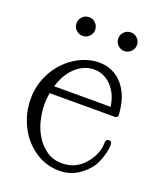

<svg xmlns="http://www.w3.org/2000/svg" viewBox="-120 -692 640 774"><g transform="rotate(20 200.0 -305.5)"><path d="M88.9 -577.1Q88.9 -593.8 100.6 -605.5Q112.3 -617.2 128.9 -617.2Q145.5 -617.2 157.2 -605.5Q168.9 -593.8 168.9 -577.1Q168.9 -560.5 157.2 -548.8Q145.5 -537.1 128.9 -537.1Q112.3 -537.1 100.6 -548.8Q88.9 -560.5 88.9 -577.1ZM268.1 -577.1Q268.1 -593.8 279.8 -605.5Q291.5 -617.2 308.1 -617.2Q324.7 -617.2 336.4 -605.5Q348.1 -593.8 348.1 -577.1Q348.1 -568.8 345 -561.8Q341.8 -554.7 336.2 -549.1Q330.6 -543.5 323.2 -540.3Q315.9 -537.1 308.1 -537.1Q291.5 -537.1 279.8 -548.8Q268.1 -560.5 268.1 -577.1ZM333.5 -307.1Q328.1 -345.2 311.5 -371.6Q294.9 -397.9 272.2 -411.6Q249.5 -425.3 222.9 -426Q196.3 -426.8 171.1 -414.1Q146 -401.4 124.8 -374.8Q103.5 -348.1 91.3 -307.1ZM386.2 -161.6Q386.2 -146 382.1 -129.9Q377.9 -113.8 373 -100.6Q370.1 -92.8 366.9 -85.2Q363.8 -77.6 359.9 -70.8Q337.9 -37.1 303.7 -15.6Q269.5 5.9 226.6 5.9Q179.7 5.9 141.6 -14.2Q103.5 -34.2 76.4 -66.7Q49.3 -99.1 34.4 -140.9Q19.5 -182.6 19.5 -226.6Q19.5 -272 33.9 -310.5Q48.3 -349.1 72.3 -378.4Q96.2 -407.7 126.7 -427.2Q157.2 -446.8 189.7 -454.6Q222.2 -462.4 253.7 -457.5Q285.2 -452.6 311 -433.1Q336.9 -413.6 354.2 -378.9Q371.6 -344.2 375.5 -292Q377 -286.6 374 -280.8Q371.1 -274.9 362.8 -274.9H83.5Q79.1 -250.5 79.1 -226.6Q79.1 -192.9 87.9 -157.2Q96.7 -121.6 115 -92.5Q133.3 -63.5 161.1 -44.7Q189 -25.9 226.6 -25.9Q283.7 -25.9 321.8 -69.3Q339.4 -89.8 349.6 -113Q359.9 -136.2 359.9 -162.6Q359.9 -168 362.8 -173.1Q365.7 -178.2 373.5 -178.2Q382.8 -178.2 384.5 -172.6Q386.2 -167 386.2 -161.6Z"/></g></svg>

Font: Atsinvsda
Style: Regular
Weight: 400
Designer: Al Webster
Foundry: Al Webster and Michael Everson
Version: Version 2.000